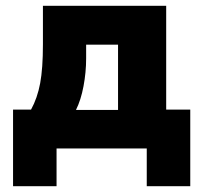

<svg xmlns="http://www.w3.org/2000/svg" viewBox="-20 -512 689 662"><path d="M25 130V-134H87Q109 -174 118.5 -225Q128 -276 128 -359V-492H553V-134H636V130H486V0H175V130ZM242 -133H387V-358H277V-311Q277 -263 268 -215Q259 -167 242 -133Z"/></svg>

Font: Nunito Sans Black
Style: Regular
Weight: 900
Designer: Vernon Adams
Foundry: Vernon Adams
Version: Version 3.006; ttfautohint (v1.8.3)